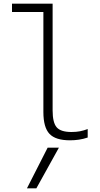

<svg xmlns="http://www.w3.org/2000/svg" viewBox="-20 -750 540 1040"><path d="M177 270H126L238 50H299ZM359 10Q281 10 248 -25Q215 -60 215 -143V-685H45V-730H265V-152Q265 -86 287 -60.5Q309 -35 367 -35Q393 -35 413.5 -39Q434 -43 455 -51V-5Q431 3 407.5 6.5Q384 10 359 10Z"/></svg>

Font: M PLUS 1 Code Light
Style: Regular
Weight: 300
Designer: Coji Morishita
Foundry: UNDERFOREST DESIGN
Version: Version 1.002